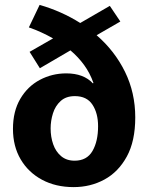

<svg xmlns="http://www.w3.org/2000/svg" viewBox="-20 -755 608 785"><path d="M281 10Q208 10 152 -20Q96 -50 64.5 -103.5Q33 -157 33 -228Q33 -300 63 -351Q93 -402 143 -428.5Q193 -455 251 -455Q322 -455 360 -414L362 -416Q348 -456 324 -489Q300 -522 268 -549L143 -476L101 -543L197 -598Q174 -611 149 -622.5Q124 -634 98 -643L142 -735Q232 -709 308 -661L429 -731L472 -667L375 -611Q449 -547 491 -461.5Q533 -376 533 -275Q533 -178 498.5 -115Q464 -52 407 -21Q350 10 281 10ZM285 -98Q335 -98 358 -137.5Q381 -177 381 -239Q381 -292 358 -327Q335 -362 286 -362Q250 -362 228 -342Q206 -322 196.5 -291.5Q187 -261 187 -230Q187 -195 197.5 -165Q208 -135 230 -116.5Q252 -98 285 -98Z"/></svg>

Font: Murecho SemiBold
Style: Regular
Weight: 600
Designer: Neil Summerour
Foundry: Positype
Version: Version 1.010; ttfautohint (v1.8.3)